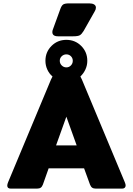

<svg xmlns="http://www.w3.org/2000/svg" viewBox="-20 -1117 787 1137"><path d="M290 -927Q290 -935 293 -942L337 -1063Q344 -1083 353.5 -1090Q363 -1097 389 -1097H509Q527 -1097 537.5 -1090.5Q548 -1084 548 -1072Q548 -1061 541 -1050L476 -935Q464 -915 453 -908.5Q442 -902 413 -902H324Q290 -902 290 -927ZM724 -19Q724 -10 718.5 -5Q713 0 703 0H548Q534 0 526 -5.5Q518 -11 513 -24L478 -120H268L234 -24Q229 -11 221 -5.5Q213 0 198 0H44Q23 0 23 -18Q23 -26 28 -38L282 -646L291 -664Q271 -681 260 -705.5Q249 -730 249 -757Q249 -809 285 -845Q321 -881 373 -881Q425 -881 461 -845Q497 -809 497 -757Q497 -730 486 -706Q475 -682 456 -664L465 -646L719 -38Q724 -26 724 -19ZM334 -757Q334 -741 345.5 -729.5Q357 -718 373 -718Q389 -718 400 -729.5Q411 -741 411 -757Q411 -773 400 -784Q389 -795 373 -795Q357 -795 345.5 -784Q334 -773 334 -757ZM434 -256 373 -426 312 -256Z"/></svg>

Font: Mitr SemiBold
Style: Regular
Weight: 600
Designer: Thanarat Vachiruckul
Foundry: Cadson Demak
Version: Version 1.002